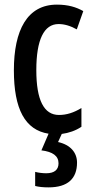

<svg xmlns="http://www.w3.org/2000/svg" viewBox="-20 -570 402 830"><path d="M313 133C313 90 285 56 231 44L247 9C277 5 307 -5 332 -22V-103C299 -83 268 -73 235 -73C170 -73 137 -137 137 -267C137 -398 170 -466 233 -466C258 -466 283 -459 312 -443L340 -522C310 -539 275 -550 226 -550C98 -550 40 -440 40 -266C40 -99 88 -8 190 8L159 80C208 86 233 104 233 136C233 163 216 179 180 179C166 179 147 177 132 173V234C148 238 166 240 190 240C273 240 313 202 313 133Z"/></svg>

Font: Noto Sans Gujarati ExtraCondensed Medium
Style: Regular
Weight: 500
Width: 2
Designer: Jelle Bosma - Monotype Design Team, Universal Thirst
Foundry: Monotype Imaging Inc.
Version: Version 2.106